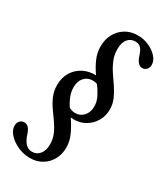

<svg xmlns="http://www.w3.org/2000/svg" viewBox="-258 -919 1013 1174"><g transform="rotate(30 248.5 -332.0)"><path d="M156 158.5Q112.5 158.5 71.5 140.2Q30.5 122 4 93.2Q-22.5 64.5 -22.5 33.5Q-22.5 12.5 -10.5 -0.8Q1.5 -14 20.5 -14Q38 -14 50.8 0Q63.5 14 73.5 45.5Q97.5 119 148.5 119Q182 119 202.5 93.5Q223 68 223 25Q223 -13.5 208.5 -46.5Q194 -79.5 172.5 -109.8Q151 -140 129.2 -170.8Q107.5 -201.5 93 -236.2Q78.5 -271 78.5 -312.5Q78.5 -365 102.2 -403.5Q126 -442 166.2 -462.8Q206.5 -483.5 255.5 -481.5Q227 -521.5 208.8 -563.2Q190.5 -605 190.5 -649.5Q190.5 -698.5 211.2 -737.2Q232 -776 269.5 -798.8Q307 -821.5 356.5 -821.5Q397.5 -821.5 434.5 -805Q471.5 -788.5 495 -762.2Q518.5 -736 518.5 -707Q518.5 -687.5 507 -674.5Q495.5 -661.5 477 -661.5Q442 -661.5 423.5 -722Q413 -754.5 398.8 -768Q384.5 -781.5 361.5 -781.5Q328 -781.5 308 -757Q288 -732.5 288 -687.5Q288 -646 302.8 -610.5Q317.5 -575 339 -543.2Q360.5 -511.5 382 -480Q403.5 -448.5 418.2 -414.8Q433 -381 433 -341.5Q433 -297.5 411.8 -260.8Q390.5 -224 354 -202Q317.5 -180 271.5 -180Q259 -180 250 -181.5Q279.5 -138.5 299.2 -95.5Q319 -52.5 319 -8Q319 39 298.5 76.8Q278 114.5 241.2 136.5Q204.5 158.5 156 158.5ZM258.5 -218Q294.5 -218 318 -244.2Q341.5 -270.5 341.5 -310Q341.5 -344 325.8 -376Q310 -408 286.5 -439Q271 -444.5 254 -444.5Q218.5 -444.5 195.5 -419Q172.5 -393.5 172.5 -351Q172.5 -319 184.2 -288.8Q196 -258.5 216 -229.5Q237.5 -218 258.5 -218Z"/></g></svg>

Font: Libre Caslon Condensed Medium Italic
Style: Regular
Weight: 500
Italic angle: -22.583°
Designer: Pablo Impallari, Rodrigo Fuenzalida, Katja Schimmel, Ertekin Erdin
Foundry: Pablo Impallari, Rodrigo Fuenzalida
Version: Version 2.000; ttfautohint (v1.8.4.7-5d5b);gftools[0.9.33]